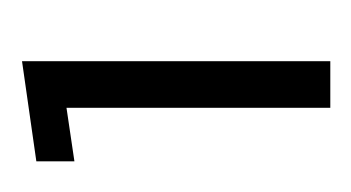

<svg xmlns="http://www.w3.org/2000/svg" viewBox="-94 -624 324 177"><g transform="rotate(-90 68.5 -536.0)"><path d="M7.8 -629.9V-665L100.1 -678.2V-394H57.1V-637.2Z"/></g></svg>

Font: Carme
Style: Regular
Weight: 400
Version: 1.000